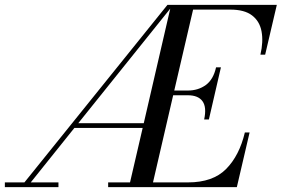

<svg xmlns="http://www.w3.org/2000/svg" viewBox="-45 -770 1159 790"><path d="M-25 -19.5H55.5L644 -750H1094L1046 -545H1026.5Q1039 -598.5 1031.2 -640.5Q1023.5 -682.5 992.2 -706.5Q961 -730.5 902.5 -730.5H749.5L672 -397.5H728Q770.5 -397.5 801.8 -420.2Q833 -443 844 -493H864L814.5 -278.5H795Q806 -329 788.2 -353.5Q770.5 -378 728 -378H667.5L584.5 -19.5H728.5Q831 -19.5 885.5 -74.8Q940 -130 962.5 -225H982L929.5 0H400V-19.5H490L542 -243.5H261L81.5 -19.5H195.5V0H-25ZM277 -263H546.5L655.5 -734.5Z"/></svg>

Font: Bodoni* 11pt
Style: Italic
Weight: 400
Italic angle: -13°
Version: Version 2.3